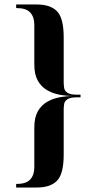

<svg xmlns="http://www.w3.org/2000/svg" viewBox="-20 -785 431 856"><path d="M309 -357H339V-363H322Q293 -363 280.5 -371.5Q268 -380 266 -393Q264 -406 264 -418V-618Q264 -704 234.5 -734.5Q205 -765 144 -765H52V-749H54Q97 -749 115 -729Q133 -709 133 -674V-497Q133 -453 148.5 -425.5Q164 -398 190 -383Q216 -368 247 -362.5Q278 -357 309 -357ZM339 -357H309Q278 -357 247 -351.5Q216 -346 190 -331Q164 -316 148.5 -288.5Q133 -261 133 -217V-40Q133 -5 115 15Q97 35 54 35H52V51H144Q205 51 234.5 20.5Q264 -10 264 -96V-296Q264 -309 266 -321.5Q268 -334 280.5 -342.5Q293 -351 322 -351H339Z"/></svg>

Font: Emberly Black
Style: Regular
Weight: 900
Designer: Rajesh Rajput
Foundry: Rajesh Rajput
Version: Version 1.000